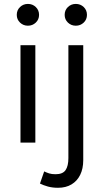

<svg xmlns="http://www.w3.org/2000/svg" viewBox="-20 -710 517 956"><path d="M82 0V-485H156V0ZM119 -582Q96 -582 79.8 -597.5Q63.5 -613 63.5 -636Q63.5 -659.5 79.8 -675Q96 -690.5 119 -690.5Q142 -690.5 158.2 -675Q174.5 -659.5 174.5 -636Q174.5 -613 158.2 -597.5Q142 -582 119 -582ZM269 225Q241 225 218.5 218.8Q196 212.5 179 204L200 143.5Q212.5 149.5 225 153.5Q237.5 157.5 256.5 157.5Q292.5 157.5 306.5 137Q320.5 116.5 320.5 77V-485H394.5V87Q394.5 130 379.2 160.8Q364 191.5 336 208.2Q308 225 269 225ZM357.5 -582Q334.5 -582 318.2 -597.5Q302 -613 302 -636Q302 -659.5 318.2 -675Q334.5 -690.5 357.5 -690.5Q380.5 -690.5 396.8 -675Q413 -659.5 413 -636Q413 -613 396.8 -597.5Q380.5 -582 357.5 -582Z"/></svg>

Font: Geologica Cursive ExtraLight
Style: Regular
Weight: 250
Designer: Sindre Bremnes, Frode Helland
Foundry: Monokrom Skriftforlag AS
Version: Version 1.010;gftools[0.9.28]